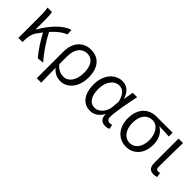

<svg xmlns="http://www.w3.org/2000/svg" viewBox="94 -1410 2466 2466"><g transform="rotate(45 1327.0 -177.5)"><path d="M95 0H170V-28C172 -97 182 -154 214 -198C233 -225 251 -250 269 -273C322 -173 396 -60 456 9L545 0C462 -91 372 -226 319 -333C387 -408 450 -456 510 -477L503 -554C389 -523 265 -388 179 -236H174V-415C174 -462 172 -512 164 -540H84C94 -493 95 -438 95 -395Z M628 199H709C708 101 707 33 704 -66C755 -6 811 13 870 13C984 13 1093 -94 1093 -279C1093 -448 1013 -554 863 -554C734 -554 628 -463 628 -279ZM859 -56C809 -56 759 -68 705 -132V-274C705 -417 778 -485 860 -485C965 -485 1009 -400 1009 -278C1009 -141 942 -56 859 -56Z M1407 13C1477 13 1535 -25 1577 -99H1581C1577 -23 1620 13 1682 13C1712 13 1734 6 1748 -1L1736 -63C1725 -59 1711 -55 1698 -55C1668 -55 1645 -75 1645 -112C1645 -213 1683 -396 1712 -540H1632L1608 -407H1605C1575 -514 1505 -554 1436 -554C1312 -554 1200 -446 1200 -260C1200 -82 1284 13 1407 13ZM1422 -56C1335 -56 1284 -131 1284 -260C1284 -407 1362 -485 1444 -485C1495 -485 1554 -459 1585 -334L1577 -230C1569 -135 1497 -56 1422 -56Z M2058 13C2189 13 2292 -85 2292 -254C2292 -359 2251 -435 2182 -474V-478C2243 -478 2294 -475 2356 -470V-540H2062C1935 -540 1818 -454 1818 -264C1818 -86 1929 13 2058 13ZM2059 -55C1969 -55 1902 -136 1902 -264C1902 -404 1970 -472 2060 -472C2158 -472 2213 -372 2213 -261C2213 -134 2148 -55 2059 -55Z M2559 13C2587 13 2605 8 2620 1L2608 -61C2596 -57 2586 -55 2576 -55C2554 -55 2539 -68 2539 -98C2539 -234 2543 -391 2545 -540H2464V-104C2464 -28 2491 13 2559 13Z"/></g></svg>

Font: Source Han Sans JP Normal
Style: Regular
Weight: 350
Designer: Ryoko NISHIZUKA 西塚涼子 (kana, bopomofo & ideographs); Paul D. Hunt (Latin, Greek & Cyrillic); Sandoll Communications 산돌커뮤니
Foundry: Adobe
Version: Version 2.002;hotconv 1.0.116;makeotfexe 2.5.65601